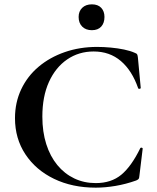

<svg xmlns="http://www.w3.org/2000/svg" viewBox="-20 -852 721 884"><path d="M427 -636Q457 -636 489.5 -633Q522 -630 551 -624Q580 -618 600 -609Q609 -606 611.5 -601.5Q614 -597 615 -586L628 -447Q628 -444 623 -443Q618 -442 616 -446Q588 -527 536.5 -571Q485 -615 411 -615Q343 -615 289.5 -578.5Q236 -542 205.5 -475Q175 -408 175 -315Q175 -245 193 -188.5Q211 -132 244 -92Q277 -52 322 -30.5Q367 -9 421 -9Q492 -9 538.5 -47.5Q585 -86 626 -170Q628 -173 632.5 -172Q637 -171 637 -168L622 -44Q621 -32 618.5 -28.5Q616 -25 607 -21Q559 -4 511.5 4Q464 12 421 12Q313 12 229 -28.5Q145 -69 97 -141.5Q49 -214 49 -308Q49 -380 77.5 -440.5Q106 -501 157.5 -544.5Q209 -588 278 -612Q347 -636 427 -636ZM403 -713Q375 -713 358.5 -729.5Q342 -746 342 -774Q342 -800 358.5 -816Q375 -832 403 -832Q431 -832 446 -816Q461 -800 461 -774Q461 -746 446 -729.5Q431 -713 403 -713Z"/></svg>

Font: Cormorant Garamond Light
Style: Bold
Weight: 700
Version: Version 4.001